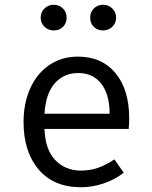

<svg xmlns="http://www.w3.org/2000/svg" viewBox="-20 -776 640 807"><path d="M320 -59Q359 -59 391.5 -70.5Q424 -82 461 -106L500 -50Q463 -21 415.5 -5Q368 11 320 11Q206 11 142.5 -63.5Q79 -138 79 -263Q79 -342 107 -404.5Q135 -467 187 -502.5Q239 -538 308 -538Q408 -538 465.5 -468.5Q523 -399 523 -279Q523 -256 521 -234H167Q170 -147 212.5 -103Q255 -59 320 -59ZM167 -298H441Q440 -381 405 -425Q370 -469 309 -469Q248 -469 210 -425.5Q172 -382 167 -298ZM151 -701Q151 -725 167 -740.5Q183 -756 206 -756Q229 -756 244.5 -740.5Q260 -725 260 -701Q260 -678 244.5 -663Q229 -648 206 -648Q183 -648 167 -663.5Q151 -679 151 -701ZM359 -701Q359 -725 374.5 -740.5Q390 -756 413 -756Q436 -756 452 -740.5Q468 -725 468 -701Q468 -679 452 -663.5Q436 -648 413 -648Q390 -648 374.5 -663Q359 -678 359 -701Z"/></svg>

Font: Fira Mono
Style: Regular
Weight: 400
Designer: Carrois Corporate & Edenspiekermann AG
Foundry: Carrois Corporate GbR & Edenspiekermann AG
Version: Version 3.206